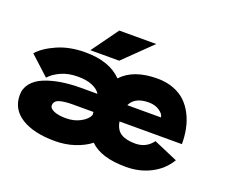

<svg xmlns="http://www.w3.org/2000/svg" viewBox="-114 -874 1278 1070"><g transform="rotate(20 525.0 -339.0)"><path d="M310.5 -532.5 424.5 -690.5H643.5L481.5 -532.5ZM311 -129.5Q360 -129.5 397 -149.8Q434 -170 445.5 -196.5Q444.5 -208.5 444.5 -215H322.5Q300.5 -215 284 -213.5Q267.5 -212 250 -208Q232.5 -204 223 -194.5Q213.5 -185 213.5 -171Q213.5 -152 240.2 -140.8Q267 -129.5 311 -129.5ZM717 -370.5Q634 -370.5 608.5 -315H808Q808 -333 781.8 -351.8Q755.5 -370.5 717 -370.5ZM26 -163.5Q26 -203.5 50.8 -234Q75.5 -264.5 119 -282.2Q162.5 -300 216.2 -308.8Q270 -317.5 333.5 -317.5H431Q416.5 -341.5 382.5 -356Q348.5 -370.5 296 -370.5Q239 -370.5 196 -350.5Q153 -330.5 130.5 -304L17.5 -407.5Q52 -448 124 -480Q196 -512 289.5 -512Q433 -512 506 -436.5Q575.5 -512 717 -512Q769.5 -512 812.2 -496Q855 -480 883.8 -452.5Q912.5 -425 932 -386.8Q951.5 -348.5 960.2 -305.8Q969 -263 969 -215H599Q606.5 -168.5 636.5 -148.8Q666.5 -129 722.5 -129Q787.5 -129 825 -180.5L968 -119Q931 -57 865 -23Q799 11 718.5 11Q570 11 504.5 -54.5Q468 -25.5 413.5 -7.2Q359 11 297 11Q171.5 11 98.8 -34.2Q26 -79.5 26 -163.5Z"/></g></svg>

Font: League Mono Extended ExtraBold
Style: Regular
Weight: 800
Width: 9
Designer: Tyler Finck
Foundry: The League of Moveable Type / Tyler Finck
Version: Version 2.210